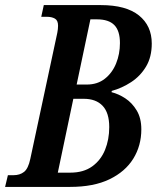

<svg xmlns="http://www.w3.org/2000/svg" viewBox="-56 -734 629 754"><path d="M-36 0 -25 -46H-3Q22 -46 38.5 -59Q55 -72 63 -110L169 -605Q172 -620 172 -633Q172 -654 159.5 -661Q147 -668 129 -668H106L116 -714H340Q439 -714 489.5 -673.5Q540 -633 540 -563Q540 -510 517.5 -472.5Q495 -435 459 -411.5Q423 -388 383 -377L382 -372Q410 -365 436.5 -347.5Q463 -330 481 -300Q499 -270 499 -226Q499 -162 467.5 -111Q436 -60 374 -30Q312 0 219 0ZM325 -658H299L245 -402H285Q327 -402 356 -425Q385 -448 400 -485Q415 -522 415 -565Q415 -613 393 -635.5Q371 -658 325 -658ZM273 -346H232L171 -56H220Q272 -56 306 -80.5Q340 -105 356.5 -145.5Q373 -186 373 -235Q373 -291 347 -318.5Q321 -346 273 -346Z"/></svg>

Font: Noto Serif ExtraCondensed SemiBold
Style: Italic
Weight: 600
Width: 2
Italic angle: -12°
Designer: Monotype Design Team
Foundry: Monotype Imaging Inc.
Version: Version 2.013